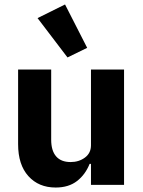

<svg xmlns="http://www.w3.org/2000/svg" viewBox="-20 -827 640 859"><path d="M387 -94H381Q362 -46 324.5 -17Q287 12 229 12Q153 12 107 -39Q61 -90 61 -182V-516H209V-202Q209 -153 231 -127.5Q253 -102 296 -102Q333 -102 360 -122Q387 -142 387 -177V-516H535V0H387ZM148 -746 271 -807 370 -613 282 -570Z"/></svg>

Font: iA Writer Mono V
Style: Regular
Weight: 400
Designer: Mike Abbink, Paul van der Laan, Pieter van Rosmalen
Foundry: Bold Monday
Version: Version 2.000